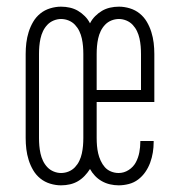

<svg xmlns="http://www.w3.org/2000/svg" viewBox="-20 -548 540 576"><path d="M163 8Q147 8 130.5 3Q114 -2 101 -12.5Q88 -23 79.5 -37.5Q71 -52 66 -68Q61 -84 59 -100.5Q57 -117 57 -134V-386Q57 -403 59 -419.5Q61 -436 66 -452Q71 -468 79.5 -482.5Q88 -497 101 -507.5Q114 -518 130.5 -523Q147 -528 163 -528Q177 -528 190 -525Q203 -522 214 -515.5Q225 -509 234.5 -499.5Q244 -490 250 -478Q256 -490 265.5 -499.5Q275 -509 286 -515.5Q297 -522 310 -525Q323 -528 337 -528Q353 -528 369.5 -523Q386 -518 399 -507.5Q412 -497 420.5 -482.5Q429 -468 434 -452Q439 -436 441 -419.5Q443 -403 443 -386V-242H270V-134Q270 -122 271 -110.5Q272 -99 274.5 -88Q277 -77 282 -66Q287 -55 294.5 -46.5Q302 -38 313 -33.5Q324 -29 336 -29Q352 -29 366 -38Q380 -47 387.5 -61Q395 -75 398 -91Q401 -107 401 -123V-125H441V-122Q441 -106 438.5 -90.5Q436 -75 430.5 -60Q425 -45 416 -32Q407 -19 394.5 -9.5Q382 0 366.5 4Q351 8 336 8Q323 8 310 5Q297 2 285.5 -4.5Q274 -11 265 -20.5Q256 -30 250 -41Q243 -30 234 -20.5Q225 -11 214 -4.5Q203 2 190 5Q177 8 163 8ZM270 -278H403V-386Q403 -398 402 -409.5Q401 -421 398.5 -432.5Q396 -444 391 -454.5Q386 -465 378 -473.5Q370 -482 359 -486.5Q348 -491 337 -491Q325 -491 314 -486.5Q303 -482 295 -473.5Q287 -465 282 -454.5Q277 -444 274.5 -432.5Q272 -421 271 -409.5Q270 -398 270 -386ZM163 -29Q175 -29 186 -33.5Q197 -38 205 -46.5Q213 -55 218 -65.5Q223 -76 225.5 -87.5Q228 -99 229 -110.5Q230 -122 230 -134V-386Q230 -398 229 -409.5Q228 -421 225.5 -432.5Q223 -444 218 -454.5Q213 -465 205 -473.5Q197 -482 186 -486.5Q175 -491 163 -491Q152 -491 141 -486.5Q130 -482 122 -473.5Q114 -465 109 -454.5Q104 -444 101.5 -432.5Q99 -421 98 -409.5Q97 -398 97 -386V-134Q97 -122 98 -110.5Q99 -99 101.5 -87.5Q104 -76 109 -65.5Q114 -55 122 -46.5Q130 -38 141 -33.5Q152 -29 163 -29Z"/></svg>

Font: Iosevka SS18 Extralight
Style: Regular
Weight: 200
Monospace: yes
Designer: Belleve Invis
Foundry: Belleve Invis
Version: Version 25.1.1; ttfautohint (v1.8.4)